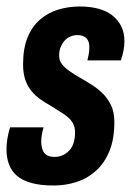

<svg xmlns="http://www.w3.org/2000/svg" viewBox="-26 -559 409 591"><path d="M139 12Q98 12 70 4Q42 -4 25.5 -18.5Q9 -33 1.5 -53.5Q-6 -74 -6 -99Q-6 -115 -3.5 -131Q-1 -147 5 -167H108Q104 -153 102.5 -142.5Q101 -132 101 -122Q101 -109 105 -98Q109 -87 118 -81.5Q127 -76 142 -76Q155 -76 166.5 -81Q178 -86 187 -95.5Q196 -105 200.5 -119Q205 -133 205 -152Q205 -168 198.5 -179.5Q192 -191 181.5 -199.5Q171 -208 157 -216.5Q143 -225 129 -234Q113 -243 98 -253.5Q83 -264 71 -278.5Q59 -293 52 -313Q45 -333 45 -361Q45 -410 59 -444Q73 -478 97.5 -499Q122 -520 153.5 -529.5Q185 -539 220 -539Q252 -539 277.5 -532Q303 -525 320.5 -511Q338 -497 347.5 -477.5Q357 -458 357 -432Q357 -418 354 -402.5Q351 -387 346 -373H243Q248 -394 248.5 -402Q249 -410 249 -414Q249 -427 244.5 -435Q240 -443 232 -447Q224 -451 212 -451Q201 -451 190.5 -446.5Q180 -442 172.5 -433.5Q165 -425 160.5 -413.5Q156 -402 156 -388Q156 -372 165 -361Q174 -350 187.5 -340.5Q201 -331 218 -321Q236 -311 255 -299Q274 -287 289.5 -272Q305 -257 315.5 -235.5Q326 -214 326 -184Q326 -130 310.5 -93Q295 -56 268.5 -32.5Q242 -9 208.5 1.5Q175 12 139 12Z"/></svg>

Font: Archivo ExtraCondensed
Style: Bold Italic
Weight: 700
Width: 2
Italic angle: -10°
Designer: Hector Gatti
Foundry: Omnibus-Type
Version: Version 2.001